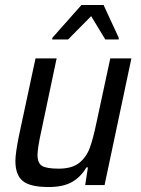

<svg xmlns="http://www.w3.org/2000/svg" viewBox="-20 -745 567 773"><path d="M42 -97Q42 -127 56 -197L123 -510H208L146 -216Q132 -153 131 -122Q131 -88 149.5 -77Q168 -66 216 -66Q269 -66 298 -88.5Q327 -111 341 -148.5Q355 -186 369 -254L424 -510H509L401 0H323L334 -71H328Q305 -32 269.5 -12Q234 8 176 8Q101 8 71.5 -16.5Q42 -41 42 -97ZM190 -586 191 -593 308 -725H397L458 -593V-586H404L347 -680L254 -586Z"/></svg>

Font: Saira Semi Condensed
Style: Italic
Weight: 400
Width: 4
Italic angle: -12°
Designer: Hector Gatti with collaboration of the Omnibus-Type team
Foundry: Omnibus-Type
Version: Version 1.001; ttfautohint (v1.8)